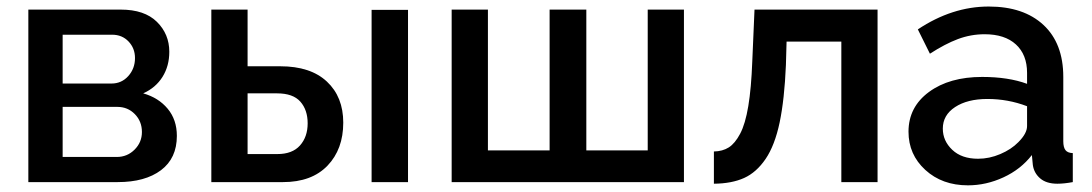

<svg xmlns="http://www.w3.org/2000/svg" viewBox="-20 -552 3310 582"><path d="M65.9 0V-522.9H346.2Q418 -522.9 455.6 -485.8Q493.2 -448.7 493.2 -395Q493.2 -352.1 472.7 -319.1Q452.1 -286.1 414.1 -269Q460.4 -255.9 488.3 -222.4Q516.1 -189 516.1 -140.1Q516.1 -72.3 468 -36.1Q419.9 0 336.9 0ZM169.9 -298.8H317.9Q348.6 -298.8 368.9 -321.5Q389.2 -344.2 389.2 -376Q389.2 -405.8 369.6 -426.3Q350.1 -446.8 319.8 -446.8H169.9ZM169.9 -76.2H334Q365.7 -76.2 387.9 -98.4Q410.2 -120.6 410.2 -151.9Q410.2 -184.1 388.7 -206.1Q367.2 -228 335.9 -228H169.9Z M620.6 0V-522.9H730.5V-351.1H829.6Q921.4 -351.1 970.9 -304.7Q1020.5 -258.3 1020.5 -180.2Q1020.5 -99.6 972.7 -49.8Q924.8 0 837.9 0ZM1106.4 0V-522H1216.8V0ZM730.5 -85H820.8Q866.2 -85 889.4 -111.1Q912.6 -137.2 912.6 -178.2Q912.6 -218.8 890.4 -243.9Q868.2 -269 819.8 -269H730.5Z M1349.1 0V-522.9H1459V-96.2H1646V-522.9H1757.3V-96.2H1943.4V-522.9H2053.2V0Z M2144 4.9V-92.8Q2170.4 -93.3 2189.2 -105.2Q2208 -117.2 2223.6 -146.7Q2239.3 -176.3 2248.3 -230.5Q2257.3 -284.7 2260.3 -365.2L2267.1 -522.9H2640.1V0H2530.3V-425.8H2364.3L2362.3 -355Q2357.9 -250.5 2343.3 -180.9Q2328.6 -111.3 2300.8 -70.3Q2272.9 -29.3 2235.6 -12.5Q2198.2 4.4 2144 4.9Z M2733.9 -152.8Q2733.9 -227.5 2795.9 -273.2Q2857.9 -318.8 2957 -318.8Q3036.6 -318.8 3093.3 -297.9V-331.1Q3093.3 -386.2 3059.6 -417.2Q3025.9 -448.2 2964.8 -448.2Q2922.9 -448.2 2883.8 -433.6Q2844.7 -418.9 2798.8 -389.2L2762.2 -462.9Q2866.2 -532.2 2977.1 -532.2Q3083 -532.2 3143.1 -476.3Q3203.1 -420.4 3203.1 -318.8V-124Q3203.1 -105.5 3209.7 -96.9Q3216.3 -88.4 3231.9 -87.9V0Q3205.6 4.9 3185.1 4.9Q3151.9 4.9 3133.1 -11.2Q3114.3 -27.3 3110.8 -51.8L3107.9 -82Q3074.2 -38.6 3021.7 -14.4Q2969.2 9.8 2914.1 9.8Q2835.9 9.8 2784.9 -36.9Q2733.9 -83.5 2733.9 -152.8ZM3066.9 -121.1Q3093.3 -147.5 3093.3 -169.9V-230Q3035.6 -252 2973.1 -252Q2912.6 -252 2875.2 -227.5Q2837.9 -203.1 2837.9 -162.1Q2837.9 -125 2866.5 -97.9Q2895 -70.8 2944.8 -70.8Q2979 -70.8 3012.2 -85Q3045.4 -99.1 3066.9 -121.1Z"/></svg>

Font: Rawline SemiBold
Style: Regular
Weight: 600
Designer: Matt McInerney, Pablo Impallari, Rodrigo Fuenzalida
Foundry: Matt McInerney, Pablo Impallari, Rodrigo Fuenzalida
Version: Version 4.020;PS 004.020;hotconv 1.0.88;makeotf.lib2.5.64775